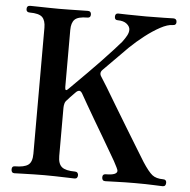

<svg xmlns="http://www.w3.org/2000/svg" viewBox="-52 -777 819 829"><g transform="rotate(5 357.5 -363.0)"><path d="M40 0Q27 0 27 -16Q27 -30 40 -30Q80 -30 97.5 -42.5Q115 -55 115 -91V-637Q115 -669 100.5 -683Q86 -697 46 -697Q31 -697 31 -711Q31 -726 46 -726Q51 -726 75 -725.5Q99 -725 127 -724.5Q155 -724 171 -724Q187 -724 215 -724.5Q243 -725 267 -725.5Q291 -726 296 -726Q310 -726 310 -711Q310 -697 296 -697Q256 -697 241.5 -683Q227 -669 227 -637V-390Q227 -367 243 -385Q250 -392 270.5 -412.5Q291 -433 318.5 -460.5Q346 -488 373.5 -517Q401 -546 423 -570Q445 -594 455 -606Q467 -622 474 -635Q481 -648 481 -660Q481 -674 467 -685.5Q453 -697 427 -697Q414 -697 414 -711Q414 -726 427 -726Q438 -726 467 -725Q496 -724 548 -724Q599 -724 627.5 -725Q656 -726 666 -726Q681 -726 681 -711Q681 -697 666 -697Q644 -697 612.5 -680Q581 -663 547.5 -637Q514 -611 485 -583Q472 -570 445.5 -543Q419 -516 381 -478Q367 -464 378 -448Q385 -438 405 -405Q425 -372 451.5 -327.5Q478 -283 506 -237.5Q534 -192 557 -154Q580 -116 592 -97Q618 -57 635 -43.5Q652 -30 683 -30Q697 -30 697 -16Q697 0 683 0Q673 0 643.5 -1.5Q614 -3 563 -3Q520 -3 482 -1.5Q444 0 434 0Q420 0 420 -16Q420 -30 434 -30Q483 -30 483 -49Q483 -53 477.5 -64Q472 -75 464 -90Q457 -102 441 -129.5Q425 -157 404.5 -192Q384 -227 363.5 -261.5Q343 -296 327.5 -323.5Q312 -351 305 -363Q297 -379 289 -379Q281 -379 272 -369Q257 -354 252 -348.5Q247 -343 240 -335Q232 -328 229.5 -318.5Q227 -309 227 -300V-91Q227 -57 243.5 -43.5Q260 -30 301 -30Q308 -30 311.5 -25.5Q315 -21 315 -16Q315 0 301 0Q295 0 269.5 -1Q244 -2 215.5 -2.5Q187 -3 171 -3Q155 -3 126.5 -2.5Q98 -2 72.5 -1Q47 0 40 0Z"/></g></svg>

Font: Zen Old Mincho
Style: Bold
Weight: 700
Designer: Yoshimichi Ohira
Foundry: Positype
Version: Version 1.500